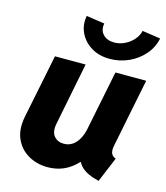

<svg xmlns="http://www.w3.org/2000/svg" viewBox="-113 -843 814 939"><g transform="rotate(15 293.5 -374.0)"><path d="M214.4 7.8Q161.6 7.8 118.2 -16.6Q74.7 -41 53.2 -87.9Q31.7 -134.8 44.9 -202.1L110.4 -525.4H265.6L203.1 -210Q194.3 -167 212.4 -145.3Q230.5 -123.5 261.7 -123.5Q288.1 -123.5 306.9 -137Q325.7 -150.4 337.9 -173.1Q350.1 -195.8 355.5 -223.1L416.5 -525.4H572.3L502.4 -176.8Q497.6 -150.4 504.4 -137.2Q511.2 -124 526.9 -118.7L474.1 7.8Q413.6 -6.3 384.5 -34.2Q355.5 -62 362.3 -102.5L398.9 -58.1H326.7L394.5 -99.6Q365.7 -50.3 319.8 -21.2Q273.9 7.8 214.4 7.8ZM371.1 -582.5Q317.4 -582.5 277.8 -606.7Q238.3 -630.9 219.5 -670.4Q200.7 -710 209.5 -756.3L301.8 -742.7Q295.4 -708 315.7 -686.8Q335.9 -665.5 372.1 -665.5Q400.4 -665.5 426.3 -678.5Q452.1 -691.4 470 -712.4Q487.8 -733.4 492.2 -756.3L584.5 -742.7Q575.2 -695.8 543.7 -659.7Q512.2 -623.5 467.3 -603Q422.4 -582.5 371.1 -582.5Z"/></g></svg>

Font: Reddit Sans ExtraBold
Style: Italic
Weight: 800
Italic angle: -11.25°
Designer: Stephen Hutchings
Version: Version 1.013